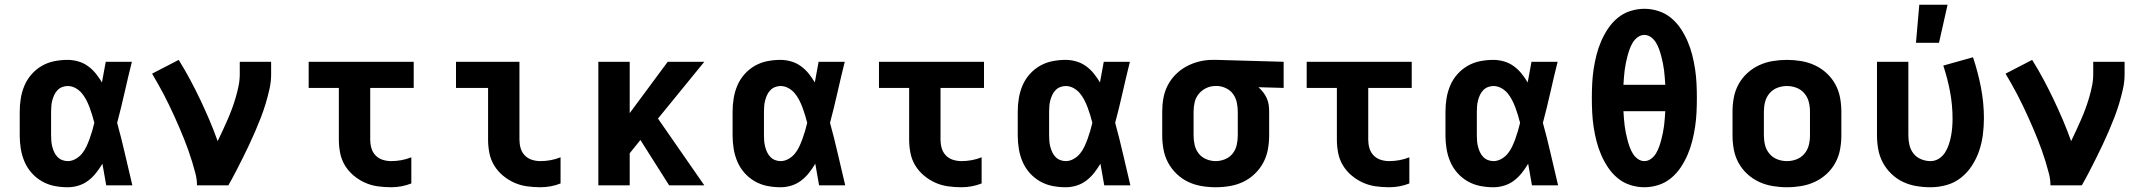

<svg xmlns="http://www.w3.org/2000/svg" viewBox="-20 -780 9040 808"><path d="M265 8Q236 8 208.5 2.5Q181 -3 156.5 -17Q132 -31 113 -52.5Q94 -74 83 -100Q72 -126 67.5 -154Q63 -182 63 -210V-310Q63 -338 67.5 -366Q72 -394 83 -420Q94 -446 113 -467.5Q132 -489 156.5 -503Q181 -517 208.5 -522.5Q236 -528 265 -528Q287 -528 309.5 -521.5Q332 -515 350.5 -501.5Q369 -488 383.5 -470Q398 -452 409 -433Q413 -455 417 -476.5Q421 -498 425 -520H535Q519 -456 504.5 -391.5Q490 -327 473 -263Q491 -198 506 -132Q521 -66 537 0H427Q423 -23 419 -45.5Q415 -68 411 -91Q399 -71 384.5 -52.5Q370 -34 351.5 -20Q333 -6 310.5 1Q288 8 265 8ZM265 -102Q282 -102 298 -111Q314 -120 325 -133.5Q336 -147 343.5 -163Q351 -179 357 -195.5Q363 -212 368 -229Q373 -246 377 -263Q373 -279 368 -295.5Q363 -312 357 -328Q351 -344 343 -359.5Q335 -375 324 -388Q313 -401 297.5 -409.5Q282 -418 265 -418Q253 -418 241.5 -413.5Q230 -409 221.5 -400Q213 -391 208 -380Q203 -369 200 -357.5Q197 -346 196 -334Q195 -322 195 -310V-210Q195 -198 196 -186Q197 -174 200 -162.5Q203 -151 208 -140Q213 -129 221.5 -120Q230 -111 241.5 -106.5Q253 -102 265 -102Z M809 0Q809 -25 802.5 -50Q796 -75 788.5 -99.5Q781 -124 772.5 -148Q764 -172 754.5 -195.5Q745 -219 735 -242.5Q725 -266 714.5 -289Q704 -312 693 -335Q682 -358 670 -381Q658 -404 645.5 -426Q633 -448 620 -470L732 -528Q757 -488 779.5 -446Q802 -404 822.5 -361Q843 -318 861.5 -274.5Q880 -231 896 -186Q907 -209 917.5 -231.5Q928 -254 938 -277Q948 -300 956.5 -323Q965 -346 972 -370Q979 -394 984 -418.5Q989 -443 989 -468V-520H1121V-468Q1121 -436 1114 -405Q1107 -374 1098 -344Q1089 -314 1077.5 -284.5Q1066 -255 1053.5 -226Q1041 -197 1027.5 -168.5Q1014 -140 1000 -112Q986 -84 971.5 -56Q957 -28 941 0Z M1626 8Q1597 8 1569 4Q1541 0 1515.5 -11.5Q1490 -23 1468 -41.5Q1446 -60 1431.5 -84Q1417 -108 1411.5 -136Q1406 -164 1406 -192V-410H1279V-520H1721V-410H1538V-192Q1538 -174 1543 -156.5Q1548 -139 1560.5 -126Q1573 -113 1590.5 -107.5Q1608 -102 1626 -102Q1648 -102 1669.5 -106Q1691 -110 1711 -118V-8Q1691 0 1669.5 4Q1648 8 1626 8Z M2254 8Q2226 8 2197.5 4Q2169 0 2143.5 -11.5Q2118 -23 2096 -41.5Q2074 -60 2059.5 -84Q2045 -108 2039.5 -136Q2034 -164 2034 -192V-410H1899V-520H2166V-192Q2166 -174 2171 -156.5Q2176 -139 2188.5 -126Q2201 -113 2218.5 -107.5Q2236 -102 2254 -102Q2276 -102 2297.5 -106Q2319 -110 2339 -118V-8Q2319 0 2297.5 4Q2276 8 2254 8Z M2498 0V-520H2630V-304L2790 -520H2944L2749 -281L2944 0H2796L2675 -191L2630 -135V0Z M3265 8Q3236 8 3208.5 2.5Q3181 -3 3156.5 -17Q3132 -31 3113 -52.5Q3094 -74 3083 -100Q3072 -126 3067.5 -154Q3063 -182 3063 -210V-310Q3063 -338 3067.5 -366Q3072 -394 3083 -420Q3094 -446 3113 -467.5Q3132 -489 3156.5 -503Q3181 -517 3208.5 -522.5Q3236 -528 3265 -528Q3287 -528 3309.5 -521.5Q3332 -515 3350.5 -501.5Q3369 -488 3383.5 -470Q3398 -452 3409 -433Q3413 -455 3417 -476.5Q3421 -498 3425 -520H3535Q3519 -456 3504.5 -391.5Q3490 -327 3473 -263Q3491 -198 3506 -132Q3521 -66 3537 0H3427Q3423 -23 3419 -45.5Q3415 -68 3411 -91Q3399 -71 3384.5 -52.5Q3370 -34 3351.5 -20Q3333 -6 3310.5 1Q3288 8 3265 8ZM3265 -102Q3282 -102 3298 -111Q3314 -120 3325 -133.5Q3336 -147 3343.5 -163Q3351 -179 3357 -195.5Q3363 -212 3368 -229Q3373 -246 3377 -263Q3373 -279 3368 -295.5Q3363 -312 3357 -328Q3351 -344 3343 -359.5Q3335 -375 3324 -388Q3313 -401 3297.5 -409.5Q3282 -418 3265 -418Q3253 -418 3241.5 -413.5Q3230 -409 3221.5 -400Q3213 -391 3208 -380Q3203 -369 3200 -357.5Q3197 -346 3196 -334Q3195 -322 3195 -310V-210Q3195 -198 3196 -186Q3197 -174 3200 -162.5Q3203 -151 3208 -140Q3213 -129 3221.5 -120Q3230 -111 3241.5 -106.5Q3253 -102 3265 -102Z M4026 8Q3997 8 3969 4Q3941 0 3915.5 -11.5Q3890 -23 3868 -41.5Q3846 -60 3831.5 -84Q3817 -108 3811.5 -136Q3806 -164 3806 -192V-410H3679V-520H4121V-410H3938V-192Q3938 -174 3943 -156.5Q3948 -139 3960.5 -126Q3973 -113 3990.5 -107.5Q4008 -102 4026 -102Q4048 -102 4069.5 -106Q4091 -110 4111 -118V-8Q4091 0 4069.5 4Q4048 8 4026 8Z M4465 8Q4436 8 4408.5 2.5Q4381 -3 4356.5 -17Q4332 -31 4313 -52.5Q4294 -74 4283 -100Q4272 -126 4267.5 -154Q4263 -182 4263 -210V-310Q4263 -338 4267.5 -366Q4272 -394 4283 -420Q4294 -446 4313 -467.5Q4332 -489 4356.5 -503Q4381 -517 4408.5 -522.5Q4436 -528 4465 -528Q4487 -528 4509.5 -521.5Q4532 -515 4550.5 -501.5Q4569 -488 4583.5 -470Q4598 -452 4609 -433Q4613 -455 4617 -476.5Q4621 -498 4625 -520H4735Q4719 -456 4704.5 -391.5Q4690 -327 4673 -263Q4691 -198 4706 -132Q4721 -66 4737 0H4627Q4623 -23 4619 -45.5Q4615 -68 4611 -91Q4599 -71 4584.5 -52.5Q4570 -34 4551.5 -20Q4533 -6 4510.5 1Q4488 8 4465 8ZM4465 -102Q4482 -102 4498 -111Q4514 -120 4525 -133.5Q4536 -147 4543.5 -163Q4551 -179 4557 -195.5Q4563 -212 4568 -229Q4573 -246 4577 -263Q4573 -279 4568 -295.5Q4563 -312 4557 -328Q4551 -344 4543 -359.5Q4535 -375 4524 -388Q4513 -401 4497.5 -409.5Q4482 -418 4465 -418Q4453 -418 4441.5 -413.5Q4430 -409 4421.5 -400Q4413 -391 4408 -380Q4403 -369 4400 -357.5Q4397 -346 4396 -334Q4395 -322 4395 -310V-210Q4395 -198 4396 -186Q4397 -174 4400 -162.5Q4403 -151 4408 -140Q4413 -129 4421.5 -120Q4430 -111 4441.5 -106.5Q4453 -102 4465 -102Z M5096 8Q5066 8 5036.5 3Q5007 -2 4980.5 -14.5Q4954 -27 4932 -48Q4910 -69 4896 -95Q4882 -121 4876.5 -150.5Q4871 -180 4871 -210V-310Q4871 -339 4876 -367Q4881 -395 4894 -420.5Q4907 -446 4927.5 -466.5Q4948 -487 4973 -500.5Q4998 -514 5026 -521Q5054 -528 5082 -528H5100L5382 -520V-410L5276 -413Q5287 -403 5296 -391.5Q5305 -380 5311 -366.5Q5317 -353 5319 -339Q5321 -325 5321 -310V-210Q5321 -180 5315.5 -150.5Q5310 -121 5296 -95Q5282 -69 5260 -48Q5238 -27 5211.5 -14.5Q5185 -2 5155.5 3Q5126 8 5096 8ZM5096 -102Q5116 -102 5135.5 -110Q5155 -118 5167.5 -134Q5180 -150 5184.5 -170Q5189 -190 5189 -210V-310Q5189 -329 5185 -348Q5181 -367 5170.5 -382.5Q5160 -398 5143 -407Q5126 -416 5107 -418H5094Q5074 -418 5055.5 -409Q5037 -400 5024.5 -384.5Q5012 -369 5007.5 -349.5Q5003 -330 5003 -310V-210Q5003 -190 5007.5 -170Q5012 -150 5024.5 -134Q5037 -118 5056.5 -110Q5076 -102 5096 -102Z M5826 8Q5797 8 5769 4Q5741 0 5715.5 -11.5Q5690 -23 5668 -41.5Q5646 -60 5631.5 -84Q5617 -108 5611.5 -136Q5606 -164 5606 -192V-410H5479V-520H5921V-410H5738V-192Q5738 -174 5743 -156.5Q5748 -139 5760.5 -126Q5773 -113 5790.5 -107.5Q5808 -102 5826 -102Q5848 -102 5869.5 -106Q5891 -110 5911 -118V-8Q5891 0 5869.5 4Q5848 8 5826 8Z M6265 8Q6236 8 6208.5 2.5Q6181 -3 6156.5 -17Q6132 -31 6113 -52.5Q6094 -74 6083 -100Q6072 -126 6067.5 -154Q6063 -182 6063 -210V-310Q6063 -338 6067.5 -366Q6072 -394 6083 -420Q6094 -446 6113 -467.5Q6132 -489 6156.5 -503Q6181 -517 6208.5 -522.5Q6236 -528 6265 -528Q6287 -528 6309.5 -521.5Q6332 -515 6350.5 -501.5Q6369 -488 6383.5 -470Q6398 -452 6409 -433Q6413 -455 6417 -476.5Q6421 -498 6425 -520H6535Q6519 -456 6504.5 -391.5Q6490 -327 6473 -263Q6491 -198 6506 -132Q6521 -66 6537 0H6427Q6423 -23 6419 -45.5Q6415 -68 6411 -91Q6399 -71 6384.5 -52.5Q6370 -34 6351.5 -20Q6333 -6 6310.5 1Q6288 8 6265 8ZM6265 -102Q6282 -102 6298 -111Q6314 -120 6325 -133.5Q6336 -147 6343.5 -163Q6351 -179 6357 -195.5Q6363 -212 6368 -229Q6373 -246 6377 -263Q6373 -279 6368 -295.5Q6363 -312 6357 -328Q6351 -344 6343 -359.5Q6335 -375 6324 -388Q6313 -401 6297.5 -409.5Q6282 -418 6265 -418Q6253 -418 6241.5 -413.5Q6230 -409 6221.5 -400Q6213 -391 6208 -380Q6203 -369 6200 -357.5Q6197 -346 6196 -334Q6195 -322 6195 -310V-210Q6195 -198 6196 -186Q6197 -174 6200 -162.5Q6203 -151 6208 -140Q6213 -129 6221.5 -120Q6230 -111 6241.5 -106.5Q6253 -102 6265 -102Z M6900 8Q6870 8 6840.5 -1.5Q6811 -11 6787.5 -30.5Q6764 -50 6747 -75.5Q6730 -101 6718 -129Q6706 -157 6698.5 -186.5Q6691 -216 6686.5 -246Q6682 -276 6680.5 -306.5Q6679 -337 6679 -368Q6679 -398 6680.5 -428.5Q6682 -459 6686.5 -489Q6691 -519 6698.5 -548.5Q6706 -578 6718 -606Q6730 -634 6747 -659.5Q6764 -685 6787.5 -704.5Q6811 -724 6840.5 -733.5Q6870 -743 6900 -743Q6930 -743 6959.5 -733.5Q6989 -724 7012.5 -704.5Q7036 -685 7053 -659.5Q7070 -634 7082 -606Q7094 -578 7101.5 -548.5Q7109 -519 7113.5 -489Q7118 -459 7119.5 -428.5Q7121 -398 7121 -368Q7121 -337 7119.5 -306.5Q7118 -276 7113.5 -246Q7109 -216 7101.5 -186.5Q7094 -157 7082 -129Q7070 -101 7053 -75.5Q7036 -50 7012.5 -30.5Q6989 -11 6959.5 -1.5Q6930 8 6900 8ZM6988 -423Q6987 -438 6986 -453Q6985 -468 6983 -483.5Q6981 -499 6978 -514Q6975 -529 6971 -544Q6967 -559 6962 -573Q6957 -587 6949 -600.5Q6941 -614 6928 -623.5Q6915 -633 6900 -633Q6885 -633 6872 -623.5Q6859 -614 6851 -600.5Q6843 -587 6838 -573Q6833 -559 6829 -544Q6825 -529 6822 -514Q6819 -499 6817 -483.5Q6815 -468 6814 -453Q6813 -438 6812 -423ZM6900 -102Q6915 -102 6928 -111.5Q6941 -121 6949 -134.5Q6957 -148 6962 -162Q6967 -176 6971 -191Q6975 -206 6978 -221Q6981 -236 6983 -251.5Q6985 -267 6986 -282Q6987 -297 6988 -312H6812Q6813 -297 6814 -282Q6815 -267 6817 -251.5Q6819 -236 6822 -221Q6825 -206 6829 -191Q6833 -176 6838 -162Q6843 -148 6851 -134.5Q6859 -121 6872 -111.5Q6885 -102 6900 -102Z M7500 8Q7470 8 7440 3Q7410 -2 7383 -14.5Q7356 -27 7333.5 -47.5Q7311 -68 7296.5 -94.5Q7282 -121 7276.5 -150.5Q7271 -180 7271 -210V-310Q7271 -340 7276.5 -369.5Q7282 -399 7296.5 -425.5Q7311 -452 7333.5 -472.5Q7356 -493 7383 -505.5Q7410 -518 7440 -523Q7470 -528 7500 -528Q7530 -528 7560 -523Q7590 -518 7617 -505.5Q7644 -493 7666.5 -472.5Q7689 -452 7703.5 -425.5Q7718 -399 7723.5 -369.5Q7729 -340 7729 -310V-210Q7729 -180 7723.5 -150.5Q7718 -121 7703.5 -94.5Q7689 -68 7666.5 -47.5Q7644 -27 7617 -14.5Q7590 -2 7560 3Q7530 8 7500 8ZM7500 -102Q7521 -102 7540.5 -109.5Q7560 -117 7573.5 -133Q7587 -149 7592 -169Q7597 -189 7597 -210V-310Q7597 -331 7592 -351Q7587 -371 7573.5 -387Q7560 -403 7540.5 -410.5Q7521 -418 7500 -418Q7479 -418 7459.5 -410.5Q7440 -403 7426.5 -387Q7413 -371 7408 -351Q7403 -331 7403 -310V-210Q7403 -189 7408 -169Q7413 -149 7426.5 -133Q7440 -117 7459.5 -109.5Q7479 -102 7500 -102Z M8104 8Q8074 8 8044.5 3Q8015 -2 7988.5 -14.5Q7962 -27 7940 -48Q7918 -69 7904 -95Q7890 -121 7884.5 -150.5Q7879 -180 7879 -210V-520H8011V-210Q8011 -190 8015.5 -170Q8020 -150 8032.5 -134Q8045 -118 8064.5 -110Q8084 -102 8104 -102Q8123 -102 8139 -112Q8155 -122 8165 -137.5Q8175 -153 8181 -171Q8187 -189 8190.5 -207Q8194 -225 8195.5 -243.5Q8197 -262 8197 -281Q8197 -338 8186.5 -394Q8176 -450 8158 -504L8283 -539Q8304 -477 8316.5 -412Q8329 -347 8329 -282Q8329 -247 8324.5 -212.5Q8320 -178 8309 -145.5Q8298 -113 8279 -83.5Q8260 -54 8233 -32.5Q8206 -11 8172.5 -1.5Q8139 8 8104 8ZM8043 -600 8057 -760H8176L8140 -600Z M8609 0Q8609 -25 8602.5 -50Q8596 -75 8588.5 -99.5Q8581 -124 8572.5 -148Q8564 -172 8554.5 -195.5Q8545 -219 8535 -242.5Q8525 -266 8514.5 -289Q8504 -312 8493 -335Q8482 -358 8470 -381Q8458 -404 8445.5 -426Q8433 -448 8420 -470L8532 -528Q8557 -488 8579.5 -446Q8602 -404 8622.5 -361Q8643 -318 8661.5 -274.5Q8680 -231 8696 -186Q8707 -209 8717.5 -231.5Q8728 -254 8738 -277Q8748 -300 8756.5 -323Q8765 -346 8772 -370Q8779 -394 8784 -418.5Q8789 -443 8789 -468V-520H8921V-468Q8921 -436 8914 -405Q8907 -374 8898 -344Q8889 -314 8877.5 -284.5Q8866 -255 8853.5 -226Q8841 -197 8827.5 -168.5Q8814 -140 8800 -112Q8786 -84 8771.5 -56Q8757 -28 8741 0Z"/></svg>

Font: Iosevka Extrabold Extended
Style: Regular
Weight: 800
Width: 7
Monospace: yes
Designer: Belleve Invis
Foundry: Belleve Invis
Version: Version 32.5.0; ttfautohint (v1.8.4)